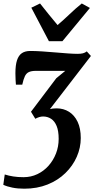

<svg xmlns="http://www.w3.org/2000/svg" viewBox="-40 -870 558 1134"><path d="M103.5 244.5Q65 244.5 33.5 238.2Q2 232 -20.5 221.5L-12 160.5Q11.5 168 38.5 172.2Q65.5 176.5 99 176.5Q143 176.5 180.8 158.5Q218.5 140.5 246.8 108.8Q275 77 290.8 36.2Q306.5 -4.5 306.5 -49.5Q306.5 -96.5 294.5 -125.8Q282.5 -155 261.5 -168.5Q240.5 -182 214.5 -182Q203.5 -182 192 -178.5Q180.5 -175 168.5 -168.5L143 -210L292.5 -408L345.5 -451.5Q324 -451.5 302 -451.5Q280 -451.5 258.2 -451.5Q236.5 -451.5 214.8 -451.5Q193 -451.5 172 -451.5Q146 -451.5 130.8 -444.5Q115.5 -437.5 107 -419.8Q98.5 -402 91.5 -370H54Q53 -381.5 52 -399Q51 -416.5 51 -437Q51 -485.5 60.5 -514.2Q70 -543 89.2 -556Q108.5 -569 139 -569Q169 -569 207.5 -566.5Q246 -564 285.8 -560.5Q325.5 -557 360.8 -554.5Q396 -552 419 -552Q436.5 -552 449.8 -555.2Q463 -558.5 472.5 -566.5L497 -539.5L255 -225.5Q261.5 -227.5 271.2 -228.8Q281 -230 295 -230Q335 -230 367.2 -210Q399.5 -190 418.2 -151Q437 -112 437 -54.5Q437 2.5 413.5 56Q390 109.5 346.2 152.2Q302.5 195 240.8 219.8Q179 244.5 103.5 244.5ZM249 -626.5 145 -824.5 196.5 -849.5Q221.5 -818.5 247.2 -786Q273 -753.5 300 -722Q337 -753.5 370.8 -786Q404.5 -818.5 443 -849.5L491 -823L328.5 -626.5Z"/></svg>

Font: Merriweather
Style: Bold Italic
Weight: 700
Italic angle: -7.8°
Version: Version 2.101